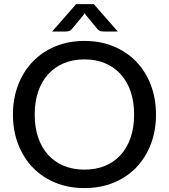

<svg xmlns="http://www.w3.org/2000/svg" viewBox="-20 -930 842 957"><path d="M567 -773H496Q489.5 -773 480.5 -775.2Q471.5 -777.5 462.5 -789L408 -855L402 -864L396 -855L341.5 -789Q332.5 -777.5 323.5 -775.2Q314.5 -773 308 -773H240L359.5 -909.5H447.5ZM757.5 -359Q757.5 -278.5 731.8 -211.2Q706 -144 659 -95.2Q612 -46.5 546.5 -19.5Q481 7.5 401 7.5Q321.5 7.5 255.8 -19.5Q190 -46.5 143.2 -95.2Q96.5 -144 70.5 -211.2Q44.5 -278.5 44.5 -359Q44.5 -439 70.5 -506.5Q96.5 -574 143.2 -622.8Q190 -671.5 255.8 -698.8Q321.5 -726 401 -726Q481 -726 546.5 -698.8Q612 -671.5 659 -622.8Q706 -574 731.8 -506.5Q757.5 -439 757.5 -359ZM648.5 -359Q648.5 -423 631 -474Q613.5 -525 581.2 -560.5Q549 -596 503.2 -615Q457.5 -634 401 -634Q344.5 -634 298.8 -615Q253 -596 220.5 -560.5Q188 -525 170.5 -474Q153 -423 153 -359Q153 -294.5 170.5 -243.8Q188 -193 220.5 -157.5Q253 -122 298.8 -103.2Q344.5 -84.5 401 -84.5Q457.5 -84.5 503.2 -103.2Q549 -122 581.2 -157.5Q613.5 -193 631 -243.8Q648.5 -294.5 648.5 -359Z"/></svg>

Font: TypoPRO Lato
Style: Regular
Weight: 500
Designer: Lukasz Dziedzic with Adam Twardoch and Botio Nikoltchev
Foundry: tyPoland Lukasz Dziedzic
Version: Version 2.010; 2014-09-01; http://www.latofonts.com/